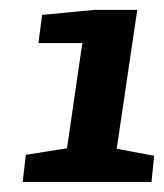

<svg xmlns="http://www.w3.org/2000/svg" viewBox="-20 -733 327 382"><path d="M25.1 -371 31.4 -425 113.3 -438 143.8 -647.3H56.4L63.8 -703.4L168.1 -713.4H253.1L212.2 -437L286.7 -423L281.4 -371Z"/></svg>

Font: Faustina Light
Style: Italic
Weight: 300
Italic angle: -8°
Designer: Alfonso Garcia
Foundry: http://www.omnibus-type.com
Version: Version 1.200